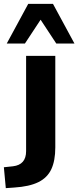

<svg xmlns="http://www.w3.org/2000/svg" viewBox="-72 -780 405 993"><path d="M-42 193 -52 85 -5 80Q63 72 63 2V-491H214V-18Q214 51 193.5 95Q173 139 126.5 162Q80 185 1 190ZM-37 -555 74 -760H202L313 -555H219L138 -678L57 -555Z"/></svg>

Font: Nunito Sans ExtraBold
Style: Regular
Weight: 800
Designer: Vernon Adams
Foundry: Vernon Adams
Version: Version 3.101; ttfautohint (v1.8.4.7-5d5b);gftools[0.9.27]